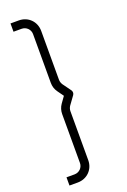

<svg xmlns="http://www.w3.org/2000/svg" viewBox="-202 -947 814 1230"><g transform="rotate(-20 205.0 -332.5)"><path d="M101 220C165 220 213 171.5 213 109V-225.5C213 -237.5 217 -248.5 223 -258.5L265 -316.5C271.5 -326 271.5 -339 265 -348.5L223 -406.5C217 -416.5 213 -427.5 213 -439.5V-773C213 -836.5 165 -885 101 -885H44.5V-828.5H99.5C131.5 -828.5 157 -803 157 -771.5V-439.5C157 -415.5 163.5 -394 177.5 -374.5L207.5 -332.5L177.5 -290.5C163.5 -271 157 -248.5 157 -225.5V107C157 138.5 131.5 164 99.5 164H44.5V220Z"/></g></svg>

Font: Hauora Light
Style: Regular
Weight: 300
Designer: Wayne Shih
Foundry: WCYS
Version: Version 1.001;hotconv 1.0.109;makeotfexe 2.5.65596